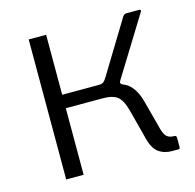

<svg xmlns="http://www.w3.org/2000/svg" viewBox="-84 -616 714 702"><g transform="rotate(-15 273.0 -265.0)"><path d="M83 0V-530H149V-303H305L319 -290Q372 -290 396.5 -268Q421 -246 433 -201L463 -88Q469 -67 478.5 -59Q488 -51 505 -51Q514 -51 514 -43V-7Q514 -3 512.5 -1.5Q511 0 507 0H484Q454 0 433 -15.5Q412 -31 402 -72L375 -176Q363 -223 345 -237.5Q327 -252 290 -252H149V0ZM287 -278V-303Q300 -303 306 -308Q312 -313 319 -325L439 -522Q442 -526 445 -528Q448 -530 454 -530H501Q505 -530 506.5 -527.5Q508 -525 505 -521L368 -299Q364 -293 365 -289Q366 -285 374 -281Z"/></g></svg>

Font: Libre Franklin Light
Style: Regular
Weight: 300
Designer: Pablo Impallari, Rodrigo Fuenzalida, Nhung Nguyen
Foundry: Impallari Type
Version: Version 3.000